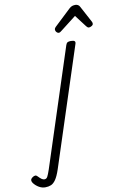

<svg xmlns="http://www.w3.org/2000/svg" viewBox="-536 -922 1138 1795"><g transform="rotate(-10 33.5 -24.5)"><path d="M-258 791Q-289 791 -317.5 774.5Q-346 758 -367 731Q-377 717 -377 704Q-377 691 -360 678Q-345 667 -333 666.5Q-321 666 -311 678Q-292 698 -279 707Q-266 716 -252 716Q-234 716 -224 698Q-214 680 -198 633L166 -485Q172 -503 182.5 -509Q193 -515 213 -515Q241 -515 249.5 -506.5Q258 -498 252 -481L-115 645Q-136 708 -157.5 739.5Q-179 771 -203.5 781Q-228 791 -258 791ZM118 -610Q105 -610 95.5 -621Q86 -632 86 -644Q86 -653 90 -659Q94 -665 98 -669L256 -818Q270 -831 284 -835.5Q298 -840 314 -840Q327 -840 338.5 -833.5Q350 -827 356 -814L438 -661Q442 -654 443 -649Q444 -644 444 -639Q444 -627 429.5 -618.5Q415 -610 405 -610Q395 -610 389.5 -615Q384 -620 379 -626L293 -739L146 -625Q140 -621 133 -615.5Q126 -610 118 -610Z"/></g></svg>

Font: Playwrite NL
Style: Regular
Weight: 400
Designer: Veronika Burian, José Scaglione
Foundry: TypeTogether
Version: Version 1.002